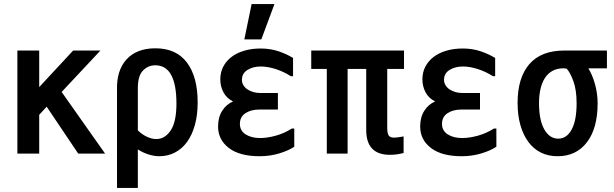

<svg xmlns="http://www.w3.org/2000/svg" viewBox="-20 -776 3040 950"><path d="M285 -321 500 -16H367L211 -248L174 -208V-16H66V-526H174V-345L342 -526H477Z M559 -330Q556 -427 606 -482Q656 -537 749 -537Q852 -537 905 -466.5Q958 -396 958 -269Q958 -206 944 -156.5Q930 -107 905 -73Q880 -39 845 -21Q810 -3 768 -3Q741 -3 711.5 -13Q682 -23 662 -37V154H559ZM853 -264Q853 -357 827 -405Q801 -453 748 -453Q713 -453 687.5 -427Q662 -401 662 -340V-131Q682 -111 706.5 -99.5Q731 -88 753 -88Q796 -88 824.5 -130.5Q853 -173 853 -264Z M1059 -150Q1059 -196 1079.5 -228Q1100 -260 1133 -274Q1101 -290 1085.5 -319.5Q1070 -349 1070 -383Q1070 -418 1084.5 -446Q1099 -474 1125 -494Q1151 -514 1188 -525Q1225 -536 1270 -536Q1318 -536 1359 -522Q1400 -508 1430 -489V-399H1419Q1383 -422 1343.5 -434.5Q1304 -447 1270 -447Q1232 -447 1204.5 -430Q1177 -413 1177 -381Q1177 -366 1185 -353.5Q1193 -341 1205.5 -333Q1218 -325 1233.5 -320.5Q1249 -316 1265 -316H1355V-234H1263Q1222 -234 1194.5 -216Q1167 -198 1167 -163Q1167 -129 1195.5 -111Q1224 -93 1267 -93Q1302 -93 1344 -104.5Q1386 -116 1424 -140H1436V-50Q1408 -31 1362 -17Q1316 -3 1265 -3Q1165 -3 1112 -44Q1059 -85 1059 -150ZM1225 -756H1338L1273 -581H1189Z M1792 -435H1700V-16H1597V-435H1520V-526H1979V-435H1896V-143Q1896 -117 1903 -106Q1910 -95 1930 -95Q1935 -95 1949 -96.5Q1963 -98 1977 -101V-19Q1958 -14 1942 -12Q1926 -10 1909 -10Q1792 -10 1792 -133Z M2059 -150Q2059 -196 2079.5 -228Q2100 -260 2133 -274Q2101 -290 2085.5 -319.5Q2070 -349 2070 -383Q2070 -418 2084.5 -446Q2099 -474 2125 -494Q2151 -514 2188 -525Q2225 -536 2270 -536Q2318 -536 2359 -522Q2400 -508 2430 -489V-399H2419Q2383 -422 2343.5 -434.5Q2304 -447 2270 -447Q2232 -447 2204.5 -430Q2177 -413 2177 -381Q2177 -366 2185 -353.5Q2193 -341 2205.5 -333Q2218 -325 2233.5 -320.5Q2249 -316 2265 -316H2355V-234H2263Q2222 -234 2194.5 -216Q2167 -198 2167 -163Q2167 -129 2195.5 -111Q2224 -93 2267 -93Q2302 -93 2344 -104.5Q2386 -116 2424 -140H2436V-50Q2408 -31 2362 -17Q2316 -3 2265 -3Q2165 -3 2112 -44Q2059 -85 2059 -150Z M2541 -267Q2541 -391 2599 -458.5Q2657 -526 2773 -526H2983V-438H2891Q2911 -406 2924 -359.5Q2937 -313 2937 -265Q2937 -141 2884 -72Q2831 -3 2739 -3Q2693 -3 2656.5 -21Q2620 -39 2594.5 -73.5Q2569 -108 2555 -156.5Q2541 -205 2541 -267ZM2833 -265Q2833 -331 2817 -374.5Q2801 -418 2784 -436Q2779 -437 2775 -437.5Q2771 -438 2768 -438Q2736 -438 2713 -425Q2690 -412 2675.5 -389Q2661 -366 2654 -334.5Q2647 -303 2647 -266Q2647 -182 2673 -136Q2699 -90 2742 -90Q2784 -90 2808.5 -135Q2833 -180 2833 -265Z"/></svg>

Font: D2Coding ligature
Style: Bold
Weight: 700
Monospace: yes
Designer: Yong-Rak Park; Jeong-Hwan Yoon; Sang-Min Lee;
Foundry: NHN Corporation
Version: Version 1.3.2; Build 20180524